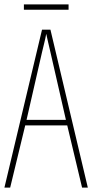

<svg xmlns="http://www.w3.org/2000/svg" viewBox="-20 -941 417 868"><path d="M351 -93 284 -374H94L26 -93H0L170 -807H208L377 -93ZM208 -705Q202 -730 198 -748Q194 -766 189 -788Q185 -766 180.5 -748.5Q176 -731 170 -705L100 -399H278ZM290 -921V-897H88V-921Z"/></svg>

Font: Noto Sans Kannada UI ExtraCondensed Thin
Style: Regular
Weight: 100
Width: 2
Designer: Jelle Bosma - Monotype Design Team
Foundry: Monotype Imaging Inc.
Version: Version 2.005; ttfautohint (v1.8.4.7-5d5b)